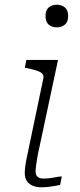

<svg xmlns="http://www.w3.org/2000/svg" viewBox="-20 -791 339 814"><path d="M85 -57Q85 -73 88 -92.5Q91 -112 96.5 -137Q102 -162 108 -192L164 -460Q166 -472 159 -479Q152 -486 136 -491.5Q120 -497 95 -502L85 -504L92 -537H226L148 -171Q142 -146 138.5 -125.5Q135 -105 133 -90Q131 -75 131 -64Q131 -48 140 -41Q149 -34 164 -34Q180 -34 194 -36Q208 -38 220.5 -40.5Q233 -43 242 -43L235 -7Q225 -5 211.5 -2.5Q198 0 184 1.5Q170 3 155 3Q135 3 119 -3.5Q103 -10 94 -23.5Q85 -37 85 -57ZM173 -723Q173 -748 186.5 -759.5Q200 -771 221 -771Q241 -771 255 -759.5Q269 -748 269 -723Q269 -698 255 -686.5Q241 -675 221 -675Q200 -675 186.5 -686.5Q173 -698 173 -723Z"/></svg>

Font: Roboto Serif 20pt Thin
Style: Italic
Weight: 250
Italic angle: -10°
Version: Version 1.007